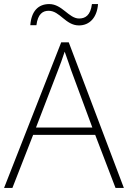

<svg xmlns="http://www.w3.org/2000/svg" viewBox="-20 -924 630 944"><path d="M129 -800H159C166 -856 191 -871 219 -871C275 -871 302 -799 368 -799C420 -799 457 -837 462 -904H432C425 -848 399 -833 369 -833C318 -833 286 -904 222 -904C168 -904 134 -869 129 -800ZM548 0H589L318 -716H281L0 0H41L143 -261H448ZM330 -578 434 -297H157L265 -578C275 -604 288 -638 298 -670C310 -636 323 -600 330 -578Z"/></svg>

Font: Noto Sans Lao ExtraLight
Style: Regular
Weight: 200
Designer: Monotype Design Team
Foundry: Monotype Imaging Inc.
Version: Version 2.003